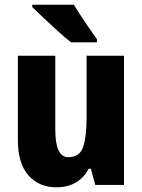

<svg xmlns="http://www.w3.org/2000/svg" viewBox="-20 -786 604 816"><path d="M507 -549H348V-285Q348 -206 333.5 -162Q319 -118 270 -118Q215 -118 215 -235V-549H56V-191Q56 -91 101 -40.5Q146 10 219 10Q315 10 357 -69H366L385 0H507ZM294 -766H117V-756Q135 -738 166 -709Q197 -680 229 -651Q261 -622 282 -606H392V-619Q374 -644 343.5 -689Q313 -734 294 -766Z"/></svg>

Font: Noto Sans Display SemiCondensed Extra
Style: Regular
Weight: 800
Width: 4
Designer: Monotype Design Team
Foundry: Monotype Imaging Inc.
Version: Version 1.900